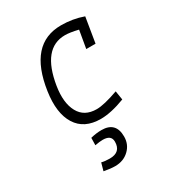

<svg xmlns="http://www.w3.org/2000/svg" viewBox="-175 -585 849 931"><g transform="rotate(-30 250.0 -119.5)"><path d="M358 -320 375 -419Q329 -430 302 -430Q175 -430 144 -237Q130 -149 159 -95.5Q188 -42 257 -42Q298 -42 379 -71L387 -21Q308 9 251 9Q158 9 117 -56.5Q76 -122 93 -237Q129 -481 309 -481Q374 -481 433 -460L410 -320ZM225 57Q305 57 305 139Q305 183 274 212.5Q243 242 196 242Q171 242 134 235L146 192Q164 197 192 197Q254 197 254 138Q254 101 207 101Q190 101 163 106L164 65Q196 57 225 57Z"/></g></svg>

Font: Lekton
Style: Italic
Weight: 400
Italic angle: -9.3°
Designer: Paolo Mazzetti, Luciano Perondi, Raffaele Flato, Elena Papassissa, Emilio Macchia, Michela Povoleri, Tobias Seemiller, R
Version: Version 3.000